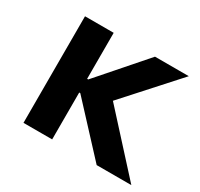

<svg xmlns="http://www.w3.org/2000/svg" viewBox="-113 -637 808 777"><g transform="rotate(30 291.0 -249.0)"><path d="M78 0V-498H212V-283H217L405 -498H563L323 -232L327 -280L582 0H420L217 -219H212V0Z"/></g></svg>

Font: Nunito Sans 8pt
Style: Bold
Weight: 700
Version: Version 3.101;gftools[0.9.27]